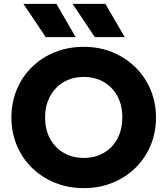

<svg xmlns="http://www.w3.org/2000/svg" viewBox="-20 -957 866 992"><path d="M412.5 15Q332 15 263.8 -12.8Q195.5 -40.5 145 -90Q94.5 -139.5 66.8 -206Q39 -272.5 39 -350Q39 -428 66.8 -494.5Q94.5 -561 145 -610.5Q195.5 -660 263.8 -687.5Q332 -715 412.5 -715Q493.5 -715 561.5 -687Q629.5 -659 680 -609Q730.5 -559 758.2 -492.8Q786 -426.5 786 -350Q786 -272.5 758.2 -206Q730.5 -139.5 680 -90Q629.5 -40.5 561.5 -12.8Q493.5 15 412.5 15ZM412.5 -141Q456 -141 492.2 -155.5Q528.5 -170 555.5 -197.5Q582.5 -225 597.2 -263.8Q612 -302.5 612 -350Q612 -414 586.2 -461Q560.5 -508 515.2 -533.8Q470 -559.5 412.5 -559.5Q369.5 -559.5 333 -544.8Q296.5 -530 269.8 -502.5Q243 -475 228 -436.5Q213 -398 213 -350Q213 -286.5 239 -239.5Q265 -192.5 310.2 -166.8Q355.5 -141 412.5 -141ZM624.5 -765H470L355 -937H524.5ZM371 -765H216.5L101 -937H271.5Z"/></svg>

Font: Geologica Roman
Style: Bold
Weight: 700
Designer: Sindre Bremnes, Frode Helland
Foundry: Monokrom Skriftforlag AS
Version: Version 1.010;gftools[0.9.28]